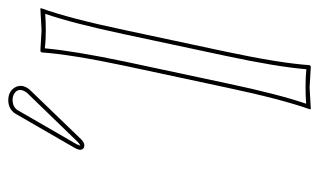

<svg xmlns="http://www.w3.org/2000/svg" viewBox="-173 -592 768 462"><g transform="rotate(-90 211.0 -361.0)"><path d="M283.7 -444.8Q311 -574.2 315.9 -645L318.8 -647.9Q320.8 -647.9 369.1 -645Q369.1 -645 421.9 -647.9V-645Q397.5 -577.6 369.6 -444.8L317.4 -200.2Q290 -70.8 285.2 0L282.2 2.9Q280.3 2.9 231.9 0Q231.9 0 179.2 2.9V0Q203.6 -68.8 231.4 -200.2ZM200.2 -725.1Q224.6 -725.1 233.4 -705.6Q236.3 -697.8 234.9 -689.9Q231.9 -679.2 224.6 -671.9L106.9 -549.8Q99.1 -542.5 93.3 -542Q82.5 -542 81.5 -551.8Q81.5 -553.7 82 -555.2Q83 -559.6 85.9 -564.9L168.5 -708Q179.2 -724.6 200.2 -725.1ZM293.5 -442.9 241.2 -197.8Q215.3 -75.2 192.4 -8.3Q210.9 -9.8 231.9 -9.8Q257.3 -9.8 275.4 -7.8Q281.2 -78.6 307.6 -202.1L359.9 -447.3Q386.2 -570.8 408.7 -636.2Q390.1 -634.8 369.1 -634.8Q343.8 -634.8 325.7 -637.2Q319.3 -565.9 293.5 -442.9ZM200.2 -714.8Q184.6 -713.9 177.2 -703.1L94.7 -560.1Q92.8 -556.2 91.8 -552.7Q91.8 -552.7 91.8 -552.2H92.8Q96.2 -554.2 99.6 -557.1L217.8 -679.2Q222.7 -684.6 225.1 -692.4Q228 -707 210.9 -713.4Q206.1 -714.8 200.2 -714.8Z"/></g></svg>

Font: Linux Biolinum Outline O
Style: Italic
Weight: 400
Italic angle: -12°
Designer: Philipp H. Poll
Foundry: Philipp H. Poll
Version: Version 0.6.2